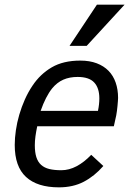

<svg xmlns="http://www.w3.org/2000/svg" viewBox="-20 -786 557 821"><path d="M139.2 -246.1Q134.3 -223.1 131.6 -203.1Q128.9 -183.1 128.9 -165Q128.9 -134.3 135.5 -113.8Q142.1 -93.3 156 -80.8Q169.9 -68.4 191.2 -63.2Q212.4 -58.1 242.2 -58.1Q275.4 -58.1 307.6 -75.2Q339.8 -92.3 370.1 -124L421.9 -76.2Q383.8 -32.7 338.1 -8.8Q292.5 15.1 231.9 15.1Q139.6 15.1 91.3 -29.3Q43 -73.7 43 -166Q43 -195.8 47.9 -229Q52.7 -262.2 62.5 -295.7Q72.3 -329.1 86.4 -360.8Q100.6 -392.6 119.1 -419.9Q151.9 -469.2 201.2 -498Q250.5 -526.9 323.2 -526.9Q363.3 -526.9 393.6 -515.4Q423.8 -503.9 444.1 -483.2Q464.4 -462.4 474.6 -432.9Q484.9 -403.3 484.9 -367.2Q484.9 -362.3 484.1 -353Q483.4 -343.8 482.4 -333Q481.4 -322.3 480 -311.5Q478.5 -300.8 477.1 -293L466.8 -246.1ZM398.9 -312Q404.8 -340.3 404.8 -365.2Q404.8 -409.7 382.8 -433.3Q360.8 -457 312 -457Q277.3 -457 250.7 -445.3Q224.1 -433.6 203.1 -408.2Q175.3 -373.5 153.8 -312ZM350.6 -589.8H277.3L394.5 -766.1H512.7Z"/></svg>

Font: Lorenzo Sans
Style: Italic
Weight: 400
Italic angle: -12°
Foundry: Intel Corporation
Version: Version 1.00; ttfautohint (v1.5)